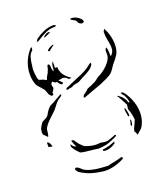

<svg xmlns="http://www.w3.org/2000/svg" viewBox="-112 -762 787 917"><g transform="rotate(-15 282.0 -303.5)"><path d="M335 -664Q347 -660 349 -654Q351 -644 367 -639H368Q375 -639 380 -644V-646Q380 -656 364 -666Q344 -679 322 -676Q322 -675 321.5 -673.5Q321 -672 322 -671Q325 -668 335 -664ZM149 -613Q173 -632 194 -643.5Q215 -655 239 -657Q240 -658 248 -660Q240 -668 232 -666Q209 -664 186 -651.5Q163 -639 146 -624Q144 -622 142 -617Q140 -612 138 -609Q139 -609 143 -610Q147 -611 149 -613ZM211 -638Q204 -633 199.5 -630.5Q195 -628 193 -627Q190 -626 185.5 -623Q181 -620 176 -621Q180 -628 191.5 -635.5Q203 -643 211 -638ZM77 -421Q81 -411 89.5 -403.5Q98 -396 99 -395L114 -380Q118 -376 123 -363.5Q128 -351 134 -347L141 -342Q148 -343 149.5 -347Q151 -351 147 -356Q151 -359 154 -366.5Q157 -374 158 -377Q153 -390 153 -394Q153 -403 161 -407Q171 -399 177 -399L181 -401L190 -390Q197 -383 202 -383Q208 -383 208 -391L190 -405Q194 -406 202 -408.5Q210 -411 216 -411Q218 -411 226 -409Q230 -408 236 -402Q240 -399 244 -399Q246 -399 254 -401Q236 -411 227 -419Q204 -439 201 -469Q198 -467 194.5 -467Q191 -467 189 -469Q188 -473 189 -477Q190 -481 189 -485L187 -501Q179 -486 181 -466V-462Q181 -455 177 -454Q173 -467 172 -471Q172 -478 170 -484.5Q168 -491 163 -491Q160 -491 159 -490Q157 -487 156 -475.5Q155 -464 152 -461Q152 -455 146 -444.5Q140 -434 140 -429Q140 -422 136 -422Q131 -422 126 -426Q122 -428 111 -429.5Q100 -431 98 -435Q93 -444 89 -466.5Q85 -489 87 -502Q87 -527 90.5 -545.5Q94 -564 107 -577L108 -586Q108 -588 107 -590.5Q106 -593 103 -590Q72 -550 66 -500Q65 -495 65 -483Q65 -448 77 -421ZM286 -297Q286 -291 296 -296Q307 -301 317 -306Q327 -311 336 -315L379 -335Q417 -355 430 -365Q441 -373 450 -389Q459 -405 463 -412Q481 -436 488.5 -452Q496 -468 496 -490Q496 -527 477 -567L465 -587L460 -576L459 -572Q459 -569 460 -565.5Q461 -562 461 -558V-556Q461 -550 466 -535Q467 -531 471.5 -513.5Q476 -496 476 -483Q476 -475 471.5 -465.5Q467 -456 461 -453Q460 -458 458.5 -473Q457 -488 452 -498L448 -495L445 -485Q445 -480 446 -473.5Q447 -467 447 -459Q447 -444 432.5 -422.5Q418 -401 391 -381Q380 -376 368 -364Q354 -350 344 -347Q342 -344 327.5 -337.5Q313 -331 311 -327Q308 -322 300 -315.5Q292 -309 290 -307Q286 -299 286 -297ZM209 -577Q211 -577 211 -574Q208 -572 203 -567.5Q198 -563 189 -554Q184 -549 180 -553Q179 -554 179 -557Q191 -571 209 -577ZM254 -379 282 -394Q301 -403 319.5 -415Q338 -427 347 -437Q350 -439 353.5 -442.5Q357 -446 359 -447Q362 -447 362 -440Q362 -437 358.5 -432.5Q355 -428 355 -426Q347 -414 308 -390L285 -375Q282 -372 271.5 -369.5Q261 -367 256 -365Q254 -364 247.5 -359.5Q241 -355 232 -355Q227 -351 222 -351Q220 -351 218 -352Q216 -353 216 -355Q216 -360 225 -363ZM63 -230Q66 -235 77 -241Q88 -247 92 -252Q96 -256 98.5 -262Q101 -268 102 -270Q110 -286 116 -292L121 -298Q136 -306 155 -320L180 -337L185 -338L186 -336Q186 -333 181 -328.5Q176 -324 174 -322Q165 -316 158.5 -307.5Q152 -299 147 -290Q136 -273 134 -271Q129 -265 106 -239.5Q83 -214 77 -195Q77 -165 73 -157Q70 -160 65 -163.5Q60 -167 59 -169Q49 -174 49.5 -187.5Q50 -201 50 -202Q53 -212 63 -230ZM449 -251 461 -233 477 -208Q476 -205 476 -196Q476 -184 477 -183Q488 -164 494 -130Q493 -125 488 -112Q483 -99 480 -90Q478 -84 478 -77L479 -72Q482 -73 485 -65Q488 -57 489 -57L504 -73Q513 -80 519 -95.5Q525 -111 527 -126Q528 -132 528 -143Q528 -198 491 -250Q474 -275 462 -271Q463 -267 469 -260.5Q475 -254 477 -252Q486 -237 489.5 -226Q493 -215 489 -216Q485 -217 484 -220.5Q483 -224 482 -226Q471 -246 453 -256Q452 -257 448.5 -259.5Q445 -262 442 -260Q442 -259 445 -256Q448 -253 449 -251ZM474 -158Q474 -157 473.5 -155Q473 -153 468 -153Q467 -157 463.5 -169Q460 -181 459.5 -188Q459 -195 463 -196Q466 -189 470 -176.5Q474 -164 474 -158ZM472 -136Q477 -136 477 -125Q477 -112 474 -106L472 -105Q470 -105 469 -108Q468 -111 469 -115Q472 -127 472 -136ZM62 -110Q70 -108 82 -108Q77 -121 72 -127Q67 -133 60 -132Q60 -128 61 -122.5Q62 -117 62 -110ZM192 -79Q183 -89 175 -109V-110Q175 -112 179 -112Q186 -112 191 -106Q203 -87 229 -70Q256 -62 279 -62Q290 -62 310 -66Q316 -64 327 -64Q345 -64 360 -73Q373 -78 382 -84Q388 -84 388 -81Q388 -78 380 -73Q368 -65 335 -50Q326 -47 313 -44.5Q300 -42 293 -41Q279 -41 270 -42Q215 -42 201 -46Q198 -49 187 -58.5Q176 -68 169.5 -78Q163 -88 167 -96Q177 -79 192 -79ZM310 -24Q314 -23 320 -23Q344 -23 371 -45L372 -55Q348 -40 309 -31ZM165 38Q178 48 202.5 56.5Q227 65 258 68Q278 70 288 70Q314 70 341.5 60Q369 50 390 36Q392 34 392 33Q392 31 390 29Q388 27 386 26Q377 30 347 40Q328 44 315 50L276 51Q223 51 195 37Q193 36 182.5 27.5Q172 19 162 19Q157 22 157 25Q157 27 160.5 32Q164 37 165 38Z"/></g></svg>

Font: BM Euljiro oraeorae
Style: Regular
Weight: 400
Designer: Bongjin Kim; Bomjun Kim; Myungsoo Han; Hyesun Chae; Mikyoung Jeong; Wujin Sim; Minjae Kang; Suwha Jang;
Foundry: Sandoll Inc.
Version: Version 1.000;hotconv 1.0.109;makeexe 2.5.65596